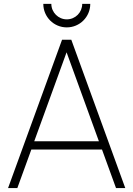

<svg xmlns="http://www.w3.org/2000/svg" viewBox="-20 -951 674 971"><path d="M317.7 -812.5C383.3 -812.5 436.5 -865.6 436.5 -931.3H395.8C395.8 -888.5 361.5 -853.1 317.7 -853.1C275 -853.1 239.6 -888.5 239.6 -931.3H199C199 -865.6 252.1 -812.5 317.7 -812.5ZM566.7 0H613.5L340.6 -750H293.8L20.8 0H67.7L138.5 -194.8H495.8ZM153.1 -236.5 316.7 -686.5 480.2 -236.5Z"/></svg>

Font: Manrope Thin
Style: Regular
Weight: 100
Width: 4
Designer: Michael Sharanda
Foundry: Michael Sharanda
Version: Version 2.000;PS 002.000;hotconv 1.0.88;makeotf.lib2.5.64775